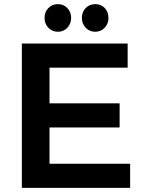

<svg xmlns="http://www.w3.org/2000/svg" viewBox="-20 -911 701 931"><path d="M86 -700H599V-583H220V-410H560V-293H220V-117H611V0H86ZM325 -824Q325 -796 306.5 -776.5Q288 -757 261 -757Q233 -757 214.5 -776.5Q196 -796 196 -824Q196 -853 214.5 -872Q233 -891 261 -891Q288 -891 306.5 -872Q325 -853 325 -824ZM506 -824Q506 -796 487.5 -776.5Q469 -757 442 -757Q414 -757 395.5 -776.5Q377 -796 377 -824Q377 -853 395.5 -872Q414 -891 442 -891Q470 -891 488 -872Q506 -853 506 -824Z"/></svg>

Font: Montserrat Medium
Style: Regular
Weight: 500
Designer: Julieta Ulanovsky
Foundry: Julieta Ulanovsky
Version: Version 6.001